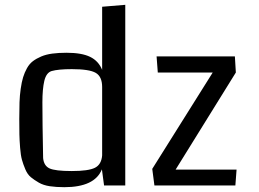

<svg xmlns="http://www.w3.org/2000/svg" viewBox="-20 -770 1076 797"><path d="M60 0ZM500 0H412L403 -67Q373 7 247 7Q213 7 186.5 3Q160 -1 141 -12Q122 -23 108 -34.5Q94 -46 85 -67.5Q76 -89 71 -107Q66 -125 63.5 -156.5Q61 -188 60.5 -212Q60 -236 60 -276Q60 -316 61 -345Q62 -374 66 -402Q70 -430 76 -449.5Q82 -469 92 -487Q102 -505 116.5 -516Q131 -527 151 -535.5Q171 -544 197 -547.5Q223 -551 256 -551Q319 -551 354 -534Q389 -517 404 -480V-742L500 -750ZM404 -125V-409Q404 -452 377.5 -467.5Q351 -483 278 -483Q222 -483 194 -475Q172 -468 164 -434.5Q156 -401 156 -345Q156 -262 159 -114Q162 -82 185.5 -71Q209 -60 278 -60Q347 -60 374 -73.5Q401 -87 404 -125ZM957 0H621L612 -69L863 -469H635L630 -536H955L959 -469L709 -66H962Z"/></svg>

Font: Myanmar Chatu
Style: Regular
Weight: 400
Designer: Danh Hong
Foundry: Google Inc.
Version: Version 2.00 November 20, 2015